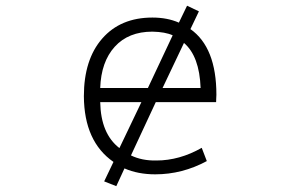

<svg xmlns="http://www.w3.org/2000/svg" viewBox="-20 -594 1040 665"><path d="M519.5 -240.2 433.6 -55.7Q471.7 -37.1 521.5 -38.1Q601.6 -38.1 678.7 -82L696.3 -36.1Q611.3 9.8 517.6 9.8Q458 9.8 411.1 -10.7L382.8 50.8L340.8 34.2L373 -33.2Q271.5 -103.5 270.5 -260.7Q270.5 -387.7 334 -460.4Q397.5 -533.2 507.8 -533.2Q559.6 -533.2 599.6 -515.6L627.9 -574.2L668.9 -554.7L639.6 -493.2Q729.5 -429.7 729.5 -265.6Q729.5 -262.7 729 -254.9Q728.5 -247.1 728.5 -240.2ZM469.7 -240.2H327.1Q329.1 -130.9 393.6 -81.1ZM617.2 -445.3 543 -289.1H674.8Q670.9 -399.4 617.2 -445.3ZM578.1 -471.7Q552.7 -483.4 507.8 -484.4Q424.8 -484.4 377.4 -432.1Q330.1 -379.9 327.1 -289.1H492.2Z"/></svg>

Font: GenEi Gothic M Light
Style: Regular
Weight: 300
Designer: o_tamon (Modified); [Source Han Sans]
Ryoko NISHIZUKA  (kana & ideographs); Paul D. Hunt (Latin, Greek & Cyrillic); Wenl
Version: Version 1.1a;Original Version 1.004